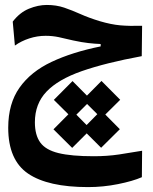

<svg xmlns="http://www.w3.org/2000/svg" viewBox="-20 -449 626 787"><path d="M340.8 317.9Q176.3 317.9 95 262.5Q13.7 207 13.7 74.7Q13.7 -24.4 60.1 -89.8Q106.4 -155.3 191.4 -195.3Q276.4 -235.4 392.6 -258.8V-268.6Q368.7 -269.5 342.3 -272.5Q315.9 -275.4 279.8 -283.2Q245.6 -291.5 220 -296.9Q194.3 -302.2 167 -302.2Q132.8 -302.2 99.9 -291.5Q66.9 -280.8 41 -262.2L32.2 -360.4Q61 -397.9 98.6 -413.3Q136.2 -428.7 171.9 -428.7Q210.9 -428.7 243.2 -417.7Q275.4 -406.7 309.6 -391.4Q343.8 -376 388.7 -362.3Q435.1 -348.6 472.4 -345.2Q509.8 -341.8 562.5 -343.3L561 -218.8Q412.6 -191.4 315.4 -157.5Q218.3 -123.5 170.7 -73.5Q123 -23.4 123 52.2Q123 104.5 145 135Q167 165.5 219.7 178.5Q272.5 191.4 364.3 191.4Q419.4 191.4 468.3 184.1Q517.1 176.8 562.5 168.9L561.5 277.3Q524.4 293.5 463.6 305.7Q402.8 317.9 340.8 317.9ZM275.9 157.2 199.2 81.1 260.3 19.5 200.7 -39.6 277.3 -116.7 336.4 -57.1 396 -117.2 472.7 -40 411.6 20.5 471.2 80.6 394.5 156.7 335.4 97.7ZM335 63.5 378.9 19 336.9 -22.9 293 21Z"/></svg>

Font: Cascadia Mono PL SemiBold
Style: Regular
Weight: 600
Monospace: yes
Designer: Aaron Bell
Foundry: Saja Typeworks
Version: Version 2404.023; ttfautohint (v1.8.4)